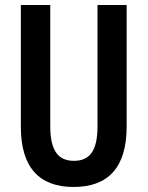

<svg xmlns="http://www.w3.org/2000/svg" viewBox="-20 -734 587 764"><path d="M484 -231V-714H368V-232C368 -132 336 -94 274 -94C213 -94 180 -133 180 -231V-714H63V-229C63 -67 137 10 273 10C411 10 484 -68 484 -231Z"/></svg>

Font: Noto Sans Armenian ExtraCondensed SemiBold
Style: Regular
Weight: 600
Width: 2
Designer: Monotype Design Team
Foundry: Monotype Imaging Inc.
Version: Version 2.008